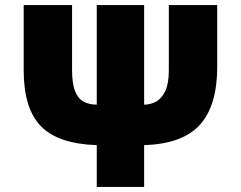

<svg xmlns="http://www.w3.org/2000/svg" viewBox="-20 -734 946 754"><path d="M360 0V-164Q208 -169 140.5 -238.5Q73 -308 73 -458V-714H263V-460Q263 -405 275 -375.5Q287 -346 309 -334.5Q331 -323 360 -323V-714H546V-323Q571 -323 593 -335Q615 -347 629 -376.5Q643 -406 643 -458V-714H833V-471Q833 -320 765.5 -244.5Q698 -169 546 -164V0Z"/></svg>

Font: Noto Sans Black
Style: Regular
Weight: 900
Designer: Monotype Design Team
Foundry: Monotype Imaging Inc.
Version: Version 2.007